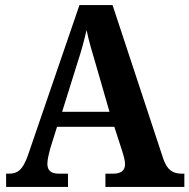

<svg xmlns="http://www.w3.org/2000/svg" viewBox="-20 -734 744 754"><path d="M4 0H247V-52H211C179 -52 166 -66 166 -91C166 -108 173 -134 177 -150L204 -236H429L461 -137C465 -124 471 -105 471 -89C471 -62 452 -52 425 -52H394V0H704V-52H694C658 -52 636 -67 621 -111L422 -714H292L90 -125C69 -65 48 -52 15 -52H4ZM224 -295 284 -487C299 -532 310 -573 320 -616C329 -572 342 -529 356 -482L410 -295Z"/></svg>

Font: Noto Serif Georgian SemiCondensed Bold
Style: Regular
Weight: 700
Width: 4
Designer: Monotype Design Team, Akaki Razmadze
Foundry: Google LLC
Version: Version 2.003